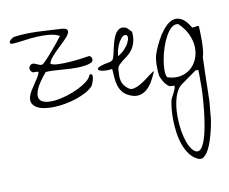

<svg xmlns="http://www.w3.org/2000/svg" viewBox="-114 -761 1760 1475"><g transform="rotate(-10 766.0 -23.5)"><path d="M156.2 -47.9Q130.9 -65.4 125 -86.4Q119.1 -107.4 125.5 -129.9Q131.8 -152.3 146.5 -176.3Q161.1 -200.2 177.2 -223.6Q193.4 -247.1 206.5 -268.1Q219.7 -289.1 222.7 -307.6Q216.8 -310.5 210 -310.5Q203.1 -310.5 195.8 -310.5Q188.5 -310.5 181.6 -311.5Q174.8 -312.5 169.9 -318.4Q158.2 -331.1 158.7 -345.7Q159.2 -360.4 173.8 -372.1Q183.6 -378.9 194.3 -377Q205.1 -375 216.3 -369.6Q227.5 -364.3 238.8 -359.9Q250 -355.5 260.7 -357.4Q265.6 -358.4 279.8 -371.6Q293.9 -384.8 312 -404.8Q330.1 -424.8 350.1 -448.2Q370.1 -471.7 387.2 -492.7Q404.3 -513.7 417 -529.8Q429.7 -545.9 433.6 -550.8Q399.4 -569.3 353 -573.7Q306.6 -578.1 257.3 -575.2Q208 -572.3 159.7 -565.4Q111.3 -558.6 73.2 -555.7Q52.7 -553.7 47.4 -560.5Q42 -567.4 47.4 -576.7Q52.7 -585.9 64.5 -594.7Q76.2 -603.5 89.8 -605.5Q133.8 -611.3 177.2 -612.8Q220.7 -614.3 264.2 -612.8Q307.6 -611.3 351.1 -608.4Q394.5 -605.5 438.5 -603.5Q485.4 -602.5 495.6 -589.4Q505.9 -576.2 494.1 -555.2Q482.4 -534.2 455.1 -507.8Q427.7 -481.4 399.4 -454.1Q371.1 -426.8 348.6 -399.9Q326.2 -373 324.2 -352.5Q342.8 -340.8 384.8 -339.4Q426.8 -337.9 473.6 -341.3Q520.5 -344.7 562.5 -350.6Q604.5 -356.4 624 -359.4Q632.8 -359.4 638.7 -353Q644.5 -346.7 646.5 -338.4Q648.4 -330.1 646.5 -321.8Q644.5 -313.5 635.7 -308.6Q616.2 -297.9 588.9 -293.5Q561.5 -289.1 530.3 -288.1Q499 -287.1 464.4 -289.1Q429.7 -291 396.5 -293.5Q363.3 -295.9 332.5 -297.4Q301.8 -298.8 277.3 -296.9Q216.8 -225.6 197.3 -179.2Q177.7 -132.8 188 -106.9Q198.2 -81.1 231.4 -72.8Q264.6 -64.5 309.6 -69.3Q354.5 -74.2 404.3 -89.4Q454.1 -104.5 496.6 -125.5Q539.1 -146.5 568.8 -170.4Q598.6 -194.3 603.5 -216.8Q622.1 -224.6 625.5 -213.4Q628.9 -202.1 625.5 -185.1Q622.1 -168 615.2 -150.9Q608.4 -133.8 605.5 -129.9Q585.9 -107.4 551.8 -88.4Q517.6 -69.3 475.6 -54.7Q433.6 -40 386.7 -31.2Q339.8 -22.5 296.4 -21Q252.9 -19.5 216.3 -25.9Q179.7 -32.2 156.2 -47.9Z M883.8 -7.8Q846.7 -23.4 827.6 -47.9Q808.6 -72.3 799.8 -101.6Q791 -130.9 789.1 -164.1Q787.1 -197.3 784.2 -231.4Q761.7 -227.5 740.2 -228Q718.8 -228.5 702.6 -231.9Q686.5 -235.4 679.7 -241.7Q672.9 -248 678.2 -255.4Q683.6 -262.7 705.1 -270.5Q726.6 -278.3 768.6 -285.2Q774.4 -285.2 785.6 -291Q796.9 -296.9 798.8 -299.8Q805.7 -309.6 811.5 -333.5Q817.4 -357.4 823.7 -386.7Q830.1 -416 839.4 -445.8Q848.6 -475.6 862.8 -497.1Q877 -518.6 897 -527.3Q917 -536.1 946.3 -523.4Q949.2 -521.5 954.6 -516.1Q960 -510.7 965.8 -504.9Q971.7 -499 977.1 -493.7Q982.4 -488.3 984.4 -485.4Q988.3 -437.5 978.5 -404.3Q968.8 -371.1 952.1 -348.1Q935.5 -325.2 915 -309.6Q894.5 -293.9 876 -279.8Q857.4 -265.6 844.2 -251Q831.1 -236.3 830.1 -214.8Q828.1 -189.5 828.1 -168.5Q828.1 -147.5 833 -128.9Q837.9 -110.4 849.6 -93.8Q861.3 -77.1 883.8 -61.5Q900.4 -49.8 924.8 -55.7Q949.2 -61.5 974.6 -76.2Q1000 -90.8 1024.4 -109.4Q1048.8 -127.9 1066.4 -141.1Q1084 -154.3 1091.8 -158.2Q1099.6 -162.1 1091.8 -146.5Q1078.1 -114.3 1059.6 -82Q1041 -49.8 1015.6 -27.3Q990.2 -4.9 957.5 2.4Q924.8 9.8 883.8 -7.8ZM852.5 -362.3Q851.6 -357.4 848.6 -342.8Q845.7 -328.1 845.7 -323.2Q846.7 -322.3 849.1 -322.3Q851.6 -322.3 852.5 -323.2Q855.5 -325.2 861.3 -329.6Q867.2 -334 873 -338.4Q878.9 -342.8 884.3 -347.2Q889.6 -351.6 891.6 -353.5Q920.9 -382.8 933.1 -407.7Q945.3 -432.6 945.3 -448.2Q945.3 -463.9 935.1 -469.2Q924.8 -474.6 910.6 -465.8Q896.5 -457 880.9 -432.1Q865.2 -407.2 852.5 -362.3Z M1311.5 561.5Q1274.4 543.9 1249 509.3Q1223.6 474.6 1208 430.2Q1192.4 385.7 1185.5 336.4Q1178.7 287.1 1177.7 240.2Q1176.8 193.4 1180.7 153.3Q1184.6 113.3 1190.4 86.9Q1192.4 77.1 1200.7 62Q1209 46.9 1216.8 31.2Q1224.6 15.6 1230 1Q1235.4 -13.7 1231.4 -22.5H1210.9Q1194.3 -22.5 1180.7 -34.7Q1167 -46.9 1156.7 -62.5Q1146.5 -78.1 1139.6 -93.8Q1132.8 -109.4 1129.9 -117.2Q1127.9 -135.7 1126.5 -158.2Q1125 -180.7 1125.5 -203.1Q1126 -225.6 1128.9 -248.5Q1131.8 -271.5 1139.6 -292Q1148.4 -317.4 1165.5 -354Q1182.6 -390.6 1205.1 -425.8Q1227.5 -460.9 1255.4 -488.3Q1283.2 -515.6 1314 -523.4Q1344.7 -531.2 1377.9 -513.2Q1411.1 -495.1 1444.3 -438.5Q1452.1 -436.5 1460 -438Q1467.8 -439.5 1474.6 -440.9Q1481.4 -442.4 1486.8 -442.4Q1492.2 -442.4 1497.1 -438.5Q1498 -426.8 1499 -395.5Q1500 -364.3 1500 -327.1Q1500 -290 1496.6 -254.4Q1493.2 -218.8 1485.4 -197.3Q1485.4 -184.6 1484.4 -157.2Q1483.4 -129.9 1482.4 -96.2Q1481.4 -62.5 1480.5 -24.9Q1479.5 12.7 1479 46.4Q1478.5 80.1 1477.5 106.9Q1476.6 133.8 1476.6 146.5Q1475.6 152.3 1474.1 169.9Q1472.7 187.5 1470.7 207Q1468.8 226.6 1467.3 244.6Q1465.8 262.7 1465.8 269.5Q1464.8 275.4 1460.4 302.7Q1456.1 330.1 1447.3 366.7Q1438.5 403.3 1425.8 442.9Q1413.1 482.4 1396 513.2Q1378.9 543.9 1357.9 559.1Q1336.9 574.2 1311.5 561.5ZM1281.2 482.4Q1301.8 505.9 1318.4 506.3Q1335 506.8 1348.6 491.7Q1362.3 476.6 1373.5 448.7Q1384.8 420.9 1393.1 388.2Q1401.4 355.5 1407.2 321.3Q1413.1 287.1 1417 258.8Q1420.9 230.5 1422.9 211.4Q1424.8 192.4 1424.8 190.4Q1425.8 180.7 1427.7 160.2Q1429.7 139.6 1431.2 118.7Q1432.6 97.7 1433.6 80.6Q1434.6 63.5 1434.6 58.6Q1435.5 48.8 1435.5 24.9Q1435.5 1 1435.5 -25.4Q1435.5 -51.8 1435.5 -75.7Q1435.5 -99.6 1434.6 -109.4H1413.1L1291 -22.5Q1263.7 -2.9 1246.6 35.6Q1229.5 74.2 1221.7 122.6Q1213.9 170.9 1214.8 224.1Q1215.8 277.3 1223.6 326.7Q1231.4 376 1246.1 417.5Q1260.7 459 1281.2 482.4ZM1190.4 -94.7Q1245.1 -77.1 1291.5 -86.4Q1337.9 -95.7 1371.1 -123.5Q1404.3 -151.4 1422.4 -194.3Q1440.4 -237.3 1439 -286.1Q1437.5 -335 1414.6 -386.2Q1391.6 -437.5 1343.8 -482.4Q1316.4 -489.3 1291.5 -468.3Q1266.6 -447.3 1245.6 -409.2Q1224.6 -371.1 1209 -323.7Q1193.4 -276.4 1185.5 -230.5Q1177.7 -184.6 1178.2 -147.5Q1178.7 -110.4 1190.4 -94.7Z"/></g></svg>

Font: Give You Glory
Style: Regular
Weight: 400
Designer: Kimberly Geswein
Foundry: Kimberly Geswein
Version: Version 1.002